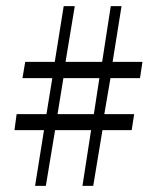

<svg xmlns="http://www.w3.org/2000/svg" viewBox="-20 -618 510 624"><path d="M285 -247 303 -364H186L167 -247ZM339 -364 319 -247H416L408 -195H313L283 -14H248L276 -195H159L129 -14H94L123 -195H27L34 -247H131L150 -364H53L62 -417H158L187 -598H223L193 -417H312L340 -598H375L346 -417H443L435 -364Z"/></svg>

Font: Libertinus Sans
Style: Regular
Weight: 400
Designer: Philipp H. Poll
Foundry: Khaled Hosny
Version: Version 6.1